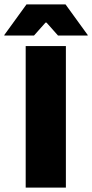

<svg xmlns="http://www.w3.org/2000/svg" viewBox="-64 -847 416 867"><path d="M233.5 -639V0H52V-639ZM-44.5 -689 55.5 -827H232L332 -689V-686.5H198L146 -745H141.5L89.5 -686.5H-44.5Z"/></svg>

Font: Anek Devanagari Medium ExtraBold
Style: Regular
Weight: 800
Version: Version 1.003